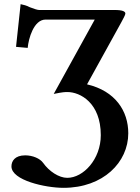

<svg xmlns="http://www.w3.org/2000/svg" viewBox="-20 -694 672 922"><path d="M532 -646H168C160 -646 142 -652 124 -659C115 -662 116 -666 79 -674L57 -469L113 -464C117 -509 142 -599 198 -600H435L238 -243C282 -252 292 -252 304 -252C365 -252 464 -200 464 -45C464 71 380 160 303 160C263 160 216 129 187 88C172 67 137 52 101 52C51 52 35 80 35 105C35 172 198 208 285 208C476 208 596 85 596 -54C596 -161 534 -257 398 -289L562 -586C571 -603 582 -622 582 -629C582 -639 568 -646 532 -646Z"/></svg>

Font: Libertinus Serif
Style: Bold
Weight: 700
Designer: Philipp H. Poll, Khaled Hosny
Foundry: Caleb Maclennan
Version: Version 7.050;RELEASE